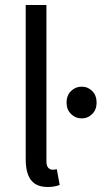

<svg xmlns="http://www.w3.org/2000/svg" viewBox="-20 -732 403 761"><path d="M169.1 9.2Q138.2 9.2 118.9 -3.4Q99.6 -16 90.8 -40.5Q81.9 -64.9 81.9 -100.2V-712.2H164V-94.2Q164 -74.5 171.3 -66.9Q178.5 -59.3 188.5 -59.3Q192.1 -59.3 195.6 -59.8Q199.1 -60.3 205.1 -61.3L216.6 0.8Q208.2 4.4 196.3 6.8Q184.5 9.2 169.1 9.2ZM303.3 -262.7Q279.3 -262.7 261.5 -280.2Q243.8 -297.7 243.8 -324.9Q243.8 -353.8 261.5 -371.1Q279.3 -388.5 303.3 -388.5Q328.4 -388.5 345.6 -371.1Q362.9 -353.8 362.9 -324.9Q362.9 -297.7 345.6 -280.2Q328.4 -262.7 303.3 -262.7Z"/></svg>

Font: Source Sans 3 VF
Style: Regular
Weight: 200
Designer: Paul D. Hunt
Foundry: Adobe
Version: Version 3.046;hotconv 1.0.118;makeotfexe 2.5.65603